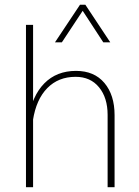

<svg xmlns="http://www.w3.org/2000/svg" viewBox="-20 -785 582 805"><path d="M442.4 -607.4 337.9 -765.1H315.4L210.4 -607.4H239.3L326.7 -739.7L413.1 -607.4ZM118.7 0V-680.7H88.9V0ZM460.4 -302.2Q460.4 -386.7 417.7 -437.3Q375 -487.8 298.8 -487.8Q217.3 -487.8 165.8 -435.5Q114.3 -383.3 98.6 -285.6L118.2 -281.2Q131.8 -368.2 178.2 -415.5Q224.6 -462.9 296.9 -462.9Q359.4 -462.9 395.3 -418.9Q431.2 -375 431.2 -303.2V0H460.4Z"/></svg>

Font: Estedad VF
Style: Regular
Weight: 100
Designer: Amin Abedi
Version: Version 7.3